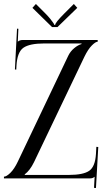

<svg xmlns="http://www.w3.org/2000/svg" viewBox="-20 -905 548 974"><path d="M271.5 -767.6H244.1L144.5 -865.2L162.1 -884.8L210 -836.9Q223.6 -823.2 234.4 -810.1Q245.1 -796.9 250.5 -788.6Q255.9 -780.3 255.9 -778.3H259.8Q259.8 -790 306.6 -836.9L354.5 -884.8L372.1 -865.2ZM0 0V-8.8Q12.7 -8.8 32.7 -28.3Q52.7 -47.9 70.3 -85L326.2 -622.1Q336.9 -644.5 356.4 -660.6Q376 -676.8 393.6 -681.6V-684.6H205.1Q129.9 -684.6 98.6 -662.6Q67.4 -640.6 63.5 -571.3L62.5 -551.8L55.7 -552.7L66.4 -759.8L73.2 -758.8L70.3 -693.4Q79.1 -702.1 95.7 -702.1H475.6V-693.4Q464.8 -693.4 445.8 -674.3Q426.8 -655.3 408.2 -617.2L152.3 -82Q131.8 -40 105.5 -20.5V-17.6H329.1Q402.3 -17.6 432.6 -38.6Q462.9 -59.6 466.8 -124L468.8 -160.2L478.5 -159.2L466.8 48.8L457 47.9L460 -7.8H459Q451.2 0 435.5 0Z"/></svg>

Font: FoglihtenNo07
Style: Regular
Weight: 500
Designer: gluk (gluksza@wp.pl)
Foundry: gluk (gluksza@wp.pl)
Version: Version 0.871